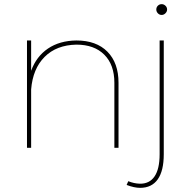

<svg xmlns="http://www.w3.org/2000/svg" viewBox="-20 -712 903 925"><path d="M551 -313V0H531V-313Q531 -400 482.5 -448.5Q434 -497 348 -497Q252 -495 195 -438Q138 -381 130 -281V0H110V-517H130V-371Q155 -440 211 -478Q267 -516 348 -517Q444 -517 497.5 -463Q551 -409 551 -313ZM653 173Q700 174 724.5 138Q749 102 749 31V-517H769V31Q769 111 740 152Q711 193 655 193Q627 193 590 179L598 161Q625 172 653 173ZM785 -666Q785 -656 777 -648Q769 -640 759 -640Q748 -640 740.5 -648Q733 -656 733 -666Q733 -677 740.5 -684.5Q748 -692 759 -692Q769 -692 777 -684.5Q785 -677 785 -666Z"/></svg>

Font: Gontserrat Thin
Style: Regular
Weight: 250
Designer: Julieta Ulanovsky
Foundry: Julieta Ulanovsky
Version: Version 6.001